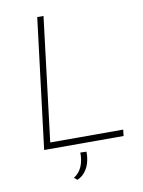

<svg xmlns="http://www.w3.org/2000/svg" viewBox="-96 -772 763 1026"><g transform="rotate(-10 285.0 -259.0)"><path d="M179 -706H213L131 -34H527L523 0H92ZM240 188 223 174Q253 155 267 122Q281 89 280 47L313 48Q314 74 307.5 101.5Q301 129 284.5 152Q268 175 240 188Z"/></g></svg>

Font: Josefin Sans Thin ExtraLight
Style: Italic
Weight: 250
Italic angle: -7°
Version: Version 2.000